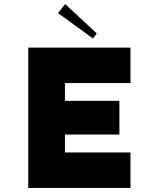

<svg xmlns="http://www.w3.org/2000/svg" viewBox="-20 -932 780 952"><path d="M120 -696H627V-520H302V-432H572V-265H302V-176H627V0H120ZM303 -912 268 -867 441 -741 460 -766Z"/></svg>

Font: Major Mono Display
Style: Regular
Weight: 400
Designer: Emre Parlak
Foundry: Emre Parlak
Version: Version 2.000; ttfautohint (v1.8) -l 8 -r 50 -G 200 -x 14 -D